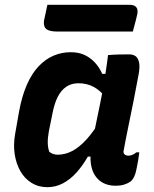

<svg xmlns="http://www.w3.org/2000/svg" viewBox="-20 -767 640 798"><path d="M274 -550Q307 -550 331.5 -538.5Q356 -527 374.5 -507Q393 -487 405 -460H434L418 -363Q397 -391 369 -406Q341 -421 306 -421Q277 -421 255.5 -406.5Q234 -392 220 -364.5Q206 -337 198 -295L183 -221Q178 -194 178.5 -173Q179 -152 185 -136Q191 -131 200 -127.5Q209 -124 219 -124Q251 -124 280.5 -139.5Q310 -155 340 -188Q370 -221 401 -274L371 -116H345Q324 -79 298 -50Q272 -21 241.5 -5Q211 11 177 11Q140 11 111 -7Q82 -25 64.5 -56Q47 -87 41 -126.5Q35 -166 43 -211L59 -302Q71 -368 92 -415.5Q113 -463 141.5 -492.5Q170 -522 203.5 -536Q237 -550 274 -550ZM429 -538Q451 -540 472.5 -540.5Q494 -541 517 -541Q533 -541 543.5 -533.5Q554 -526 558 -507.5Q562 -489 556 -457Q546 -402 535 -347Q524 -292 513 -239Q502 -186 493 -136Q494 -128 499.5 -124Q505 -120 514 -120Q522 -120 530.5 -123.5Q539 -127 547 -134H559Q557 -117 554 -99Q551 -81 547 -63Q544 -46 537.5 -32.5Q531 -19 522 -12Q510 -4 495 0.5Q480 5 462 5Q422 5 396.5 -14.5Q371 -34 361.5 -68Q352 -102 359 -145Q367 -194 376.5 -241Q386 -288 396 -335.5Q406 -383 414 -434Q417 -452 419.5 -469Q422 -486 424.5 -503.5Q427 -521 429 -538ZM177 -747H519Q538 -747 546 -737.5Q554 -728 551 -710Q548 -697 545 -684.5Q542 -672 538.5 -660Q535 -648 532 -636H218Q195 -636 182 -641Q169 -646 165 -656.5Q161 -667 163 -682Q166 -694 168 -705Q170 -716 172.5 -726Q175 -736 177 -747Z"/></svg>

Font: Rec Mono Semicasual
Style: Bold Italic
Weight: 700
Italic angle: -10°
Version: Version 1.085; ttfautohint (v1.8.4.7-5d5b)